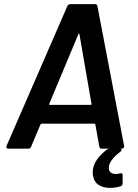

<svg xmlns="http://www.w3.org/2000/svg" viewBox="-20 -720 669 930"><path d="M461 -10 442 -117Q442 -118 441 -119.5Q440 -121 438 -121H182Q180 -121 176 -117L131 -10Q128 0 117 0H20Q14 0 11.5 -4Q9 -8 12 -14L306 -690Q311 -700 320 -700H441Q450 -700 452 -690L581 -14V-11Q581 0 569 0H472Q463 0 461 -10ZM222 -212H419Q425 -212 423 -218L365 -553Q364 -557 362 -557Q360 -557 359 -553L219 -218Q216 -212 222 -212ZM565 182Q541 190 512 190Q480 190 457.5 175.5Q435 161 430 128L429 116Q429 57 497 5Q505 0 512 0H560Q569 0 569 6Q569 9 563 15Q537 34 522 54.5Q507 75 507 93Q507 108 516.5 115.5Q526 123 542 123Q550 123 561 120L566 119Q574 119 574 129V167Q574 178 565 182Z"/></svg>

Font: Barlow SemiBold
Style: Italic
Weight: 600
Italic angle: -7°
Designer: Jeremy Tribby
Foundry: Tribby Type
Version: Version 1.408